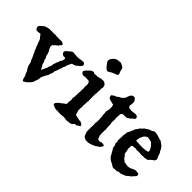

<svg xmlns="http://www.w3.org/2000/svg" viewBox="-76 -1259 1807 1807"><g transform="rotate(45 827.5 -355.5)"><path d="M501 -497 514 -499 526 -496 533 -490 539 -479V-468L531 -461L525 -451L518 -445L504 -435L490 -422L472 -415L455 -411L447 -402L440 -385L431 -369L428 -349L418 -332L414 -313L407 -296L401 -279L396 -267L395 -255L387 -246V-235L386 -226L383 -213L378 -204L374 -193L371 -179L361 -163L352 -147L343 -129L336 -112L335 -95L332 -81L328 -65L321 -53L320 -42L316 -31L308 -23L302 -12L287 1L276 14L259 24L248 32L239 30L232 18L225 0L223 -17L213 -33L207 -51L199 -67L189 -82L180 -97L175 -114L172 -131L167 -148L157 -164L152 -181L143 -199L134 -218L127 -235L117 -252L112 -269L103 -286L98 -303L84 -337L80 -353L70 -367L60 -379L51 -392L41 -401L30 -398L13 -396H-4L-18 -410L-23 -423L-20 -438L-14 -448L8 -466L19 -476L33 -482L49 -487L64 -490L75 -492H111L133 -491L153 -493L173 -490L190 -492L202 -489L214 -491H226L241 -490L256 -483L263 -475L262 -463L250 -455L242 -441L231 -432L220 -424L210 -412L199 -405L196 -394V-379L201 -366L206 -355L212 -345L219 -334L223 -321L227 -310L229 -296L235 -283L241 -274L243 -260L246 -249L254 -238L257 -227L259 -215L265 -204L270 -195L278 -184L281 -172L286 -165L294 -173L299 -186L304 -198L309 -211L316 -221L317 -235L324 -245L328 -258L331 -272V-284L337 -297L341 -310L344 -320L351 -331L353 -342L357 -352L364 -361L370 -373L373 -390L370 -401L362 -406L351 -404L342 -405L331 -413L323 -421L318 -434L321 -443L327 -453L335 -460L344 -468L353 -473L360 -482L378 -494L390 -496L407 -493H422L439 -490L456 -492H471L485 -496Z M762 -504 775 -507 789 -504 799 -495 810 -488 815 -474 818 -456 813 -437 815 -418 812 -400 813 -380 810 -362V-290L812 -272L808 -253V-231L806 -210L808 -189L805 -171L806 -161V-150L805 -138L812 -125L815 -108L820 -95L830 -94L844 -90L860 -87L876 -83H894L909 -75L923 -66L925 -49L909 -42L894 -29H874L862 -17L853 -7L839 -3L827 0H812L798 4L782 2L762 -1H745L733 0L720 2H682L669 -1L657 2L638 -1L617 -10L603 -15L600 -33L610 -47L631 -68L644 -75L657 -87L669 -95L682 -104L687 -118L685 -132L687 -146L689 -161V-175L685 -187L689 -201L690 -215L689 -227L692 -239L690 -251L692 -264V-274L694 -286L692 -297L694 -309V-332L690 -344L694 -357V-374L689 -395L680 -407L667 -409H652L640 -411L626 -409L608 -407L591 -411L580 -423L575 -435L582 -444L589 -455L600 -467L610 -477L622 -488L638 -498L654 -500L662 -497L671 -491L682 -495H710L724 -498L748 -506ZM751 -741 771 -743 787 -736 801 -729 813 -720 820 -706 823 -690 828 -674 835 -659V-644L823 -635L811 -631L787 -621L776 -617L767 -610L757 -605L746 -598L734 -596L718 -605L704 -619L692 -635L679 -651L672 -667V-681L677 -694L684 -706L697 -720L711 -731L728 -738Z M1076 -603 1089 -604 1102 -599 1107 -590 1115 -582 1120 -569V-537L1115 -520L1120 -507L1128 -497L1146 -495L1165 -493L1184 -495L1202 -498H1218L1229 -495L1238 -488L1243 -479V-469L1238 -461L1230 -456L1221 -448L1214 -441L1204 -432L1194 -426L1184 -419L1173 -414H1159L1144 -413L1131 -414L1120 -408L1112 -401L1110 -388L1108 -372V-355L1107 -337L1110 -320L1108 -304V-285L1110 -271L1112 -259V-248L1113 -236V-214L1116 -203V-190L1113 -178L1115 -164L1113 -148L1115 -133V-119L1125 -93L1128 -82L1141 -79L1156 -77L1173 -84H1191L1204 -80L1212 -75L1207 -64L1199 -53L1191 -40L1176 -33L1163 -22L1131 -6L1099 4L1081 7H1050L1039 0L1028 -4L1018 -16L1012 -33L1005 -51L1002 -66L1004 -77L1002 -88L1004 -102L1002 -114L1004 -125V-161L1002 -173L1004 -185L1007 -196L1005 -211L1007 -224L1004 -238V-264L999 -275L1001 -288L999 -302L997 -317L999 -332L1004 -345L1005 -359V-390L1001 -403L997 -414H986L971 -419L958 -421L946 -426L934 -429L928 -440L923 -451V-461L933 -469L946 -479L963 -485L976 -493L991 -504L1005 -511L1018 -520L1028 -533L1036 -542L1041 -556L1047 -573L1055 -588L1065 -598Z M1452 -509H1467L1483 -507L1499 -504L1514 -499L1529 -495L1541 -489L1556 -488L1567 -479L1577 -472L1588 -464L1599 -455L1606 -442L1614 -434L1618 -420L1626 -409L1633 -399L1637 -384L1644 -365L1653 -348L1654 -330L1644 -315L1629 -305L1616 -294L1602 -280L1588 -270H1574L1560 -266L1544 -268L1527 -265L1511 -266L1495 -268H1479L1462 -266L1441 -270L1420 -268L1402 -265L1392 -257L1394 -245V-230L1392 -217L1398 -201L1399 -188L1401 -176L1403 -163L1416 -150L1426 -137L1433 -125L1448 -115L1458 -104H1474L1485 -101L1497 -99H1509L1525 -101L1541 -105L1556 -114L1572 -121L1589 -125L1606 -123L1626 -121L1633 -109L1631 -93L1621 -81L1611 -72L1602 -59L1585 -46L1572 -36L1559 -23L1542 -17L1525 -9L1505 -3L1483 -2L1467 6L1452 7L1437 6L1425 10L1410 6L1392 -6L1373 -16L1353 -26L1326 -53L1318 -71L1308 -86L1298 -106L1286 -123L1282 -151L1273 -170V-193L1268 -213L1270 -235L1271 -257V-278L1275 -300L1277 -322L1289 -342L1296 -360L1305 -380L1312 -399L1325 -413L1333 -428L1342 -437L1354 -447L1361 -457L1372 -466L1382 -471L1392 -478L1402 -486L1415 -489L1429 -495L1441 -501ZM1460 -425H1443L1429 -417L1419 -407L1410 -396L1405 -383L1397 -368L1395 -352L1392 -340V-325L1412 -324H1427L1441 -322H1492L1504 -324L1516 -325L1529 -327L1544 -330L1549 -340L1547 -350L1542 -362L1534 -377L1525 -389L1514 -401L1500 -415L1483 -420Z"/></g></svg>

Font: Tagesschrift
Style: Regular
Weight: 400
Designer: Yanone
Version: Version 2.000; ttfautohint (v1.8.4.7-5d5b)